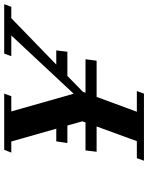

<svg xmlns="http://www.w3.org/2000/svg" viewBox="84 -787 703 911"><g transform="rotate(-90 435.5 -331.5)"><path d="M128.4 0 140.6 -33.7H221.2L291 -224.6H170.9L177.2 -277.3H310.1L315.4 -292L295.4 -363.3H212.4L220.2 -416H280.3L219.7 -629.4H167L180.2 -663.1H446.8L434.6 -629.4H362.3L446.3 -333.5L722.7 -629.4H624.5L636.7 -663.1H871.1L858.9 -629.4H804.7L584.5 -416H651.9L645.5 -363.3H530.8L455.6 -290L450.7 -277.3H609.9L603 -224.6H431.2L360.8 -33.7H459L446.8 0Z"/></g></svg>

Font: Elstob 10pt
Style: Bold Italic
Weight: 700
Italic angle: -20°
Designer: Peter S. Baker
Version: Version 1.015